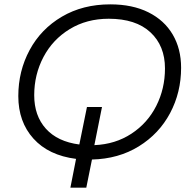

<svg xmlns="http://www.w3.org/2000/svg" viewBox="-20 -726 879 881"><path d="M402 6 376 135H303L329 3Q203 -13 133.5 -90Q64 -167 64 -285Q64 -400 116 -496.5Q168 -593 264 -649.5Q360 -706 486 -706Q588 -706 661 -669.5Q734 -633 772.5 -567.5Q811 -502 811 -415Q811 -302 760.5 -207Q710 -112 617 -54.5Q524 3 402 6ZM737 -412Q737 -516 670 -578Q603 -640 479 -640Q378 -640 300 -592.5Q222 -545 179.5 -464.5Q137 -384 137 -289Q137 -195 190.5 -135.5Q244 -76 344 -63L379 -235H448L413 -60Q509 -64 583 -112.5Q657 -161 697 -240Q737 -319 737 -412Z"/></svg>

Font: Montserrat Alternates
Style: Italic
Weight: 400
Italic angle: -11.3°
Designer: Julieta Ulanovsky
Foundry: Julieta Ulanovsky
Version: Version 7.200